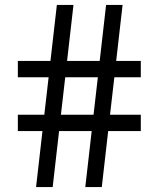

<svg xmlns="http://www.w3.org/2000/svg" viewBox="-20 -760 644 780"><path d="M552 -446H444.5L427 -294H552V-227.5H419.5L393.5 0H326.5L352.5 -227.5H220L194 0H126.5L152.5 -227.5H52.5V-294H160L177.5 -446H52.5V-512.5H185L211 -740H278.5L252.5 -512.5H385L411 -740H478L452 -512.5H552ZM360 -294 377.5 -446H245L227.5 -294Z"/></svg>

Font: Encode Sans Semi Expanded
Style: Regular
Weight: 400
Width: 6
Designer: Multiple Designers
Foundry: Impallari Type
Version: Version 2.000